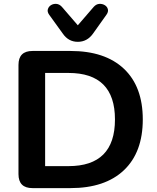

<svg xmlns="http://www.w3.org/2000/svg" viewBox="-20 -967 806 987"><path d="M147 0Q75 0 75 -72V-633Q75 -705 147 -705H342Q520 -705 617 -613.5Q714 -522 714 -353Q714 -184 617 -92Q520 0 342 0ZM212 -113H332Q571 -113 571 -353Q571 -592 332 -592H212ZM380 -752Q332 -752 303 -794L233 -891Q222 -906 226 -919.5Q230 -933 242 -940.5Q254 -948 269.5 -947Q285 -946 298 -932L380 -837L462 -932Q475 -946 490.5 -947Q506 -948 518.5 -940.5Q531 -933 534.5 -919.5Q538 -906 527 -891L458 -794Q428 -752 380 -752Z"/></svg>

Font: Chiron GoRound TC SB
Style: Regular
Weight: 500
Designer: Ryoko NISHIZUKA 西塚涼子 (kana, bopomofo & ideographs); Paul D. Hunt (Latin, Greek & Cyrillic); Sandoll Communications 산돌커뮤니
Foundry: Adobe
Version: Version 1.000;hotconv 1.1.1;makeotfexe 2.6.0